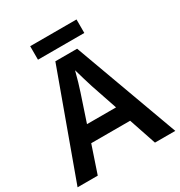

<svg xmlns="http://www.w3.org/2000/svg" viewBox="-200 -1007 1072 1145"><g transform="rotate(-30 336.5 -435.0)"><path d="M495 -870H176V-777H495ZM533 0H673L411 -717H261L0 0H139L202 -187H470ZM375 -481 437 -298H237L298 -481C306 -503 326 -572 336 -612C345 -577 367 -508 375 -481Z"/></g></svg>

Font: Noto Sans Balinese SemiBold
Style: Regular
Weight: 600
Designer: Aditya Bayu, David Williams
Foundry: David Williams
Version: Version 2.005